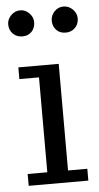

<svg xmlns="http://www.w3.org/2000/svg" viewBox="-52 -750 405 784"><g transform="rotate(-5 150.0 -358.5)"><path d="M199 -48.5H278V0H33.5V-48.5H114V-437.5H33.5V-485.5H199ZM61.5 -717Q82 -717 98 -700.8Q114 -684.5 114 -664Q114 -640.5 99.5 -625.2Q85 -610 61.5 -610Q38 -610 22.8 -625.2Q7.5 -640.5 7.5 -664Q7.5 -684.5 23.5 -700.8Q39.5 -717 61.5 -717ZM238.5 -717Q260.5 -717 276.5 -700.8Q292.5 -684.5 292.5 -664Q292.5 -640.5 277.2 -625.2Q262 -610 238.5 -610Q215 -610 200.5 -625.2Q186 -640.5 186 -664Q186 -684.5 201.2 -700.8Q216.5 -717 238.5 -717Z"/></g></svg>

Font: MM Phetkon
Style: Regular
Weight: 400
Designer: Khon Soe Zaw Thu
Version: Version 1.00 July 15, 2016, initial release